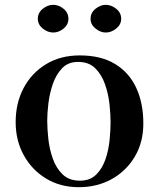

<svg xmlns="http://www.w3.org/2000/svg" viewBox="-20 -771 660 797"><path d="M439 -263Q439 -296 434.5 -338.5Q430 -381 416 -421Q402 -461 375.5 -487.5Q349 -514 304 -514Q263 -514 238 -488Q213 -462 199.5 -423Q186 -384 181 -342.5Q176 -301 176 -271Q176 -238 180.5 -195.5Q185 -153 199 -113Q213 -73 240 -47Q267 -21 312 -21Q354 -21 379.5 -46.5Q405 -72 418 -110.5Q431 -149 435 -190.5Q439 -232 439 -263ZM575 -258Q575 -181 540 -121.5Q505 -62 444.5 -28Q384 6 307 6Q230 6 171 -30Q112 -66 78.5 -127Q45 -188 45 -264Q45 -343 78 -405.5Q111 -468 171 -504.5Q231 -541 311 -541Q399 -541 457.5 -505.5Q516 -470 545.5 -406.5Q575 -343 575 -258ZM264 -693Q264 -669 244 -652.5Q224 -636 201 -636Q178 -636 157.5 -652.5Q137 -669 137 -693Q137 -718 157.5 -734.5Q178 -751 201 -751Q224 -751 244 -734.5Q264 -718 264 -693ZM483 -693Q483 -669 462.5 -652.5Q442 -636 419 -636Q397 -636 376.5 -652.5Q356 -669 356 -693Q356 -718 376.5 -734.5Q397 -751 419 -751Q442 -751 462.5 -734.5Q483 -718 483 -693Z"/></svg>

Font: Kaisei Decol
Style: Bold
Weight: 700
Designer: Font-Kai, 金井和夫
Foundry: KAZUO KANAI
Version: Version 5.003